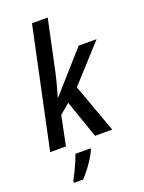

<svg xmlns="http://www.w3.org/2000/svg" viewBox="-178 -843 862 1146"><g transform="rotate(-20 253.0 -269.5)"><path d="M15 0 176 -760H276L206 -431Q195 -383 185 -347.5Q175 -312 169 -291H172L392 -539H506L297 -309L409 0H300L217 -240L153 -186L115 0ZM86 208Q96 190 109 164Q122 138 134 110Q146 82 153 61H248V71Q240 90 223 117.5Q206 145 185 172.5Q164 200 144 221H86Z"/></g></svg>

Font: Noto Sans SemiCondensed Medium
Style: Italic
Weight: 500
Width: 4
Italic angle: -12°
Designer: Monotype Design Team
Foundry: Monotype Imaging Inc.
Version: Version 2.013; ttfautohint (v1.8.4.7-5d5b)